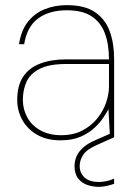

<svg xmlns="http://www.w3.org/2000/svg" viewBox="-20 -534 522 747"><path d="M215 12Q162 12 124 -10Q86 -32 66.5 -68Q47 -104 47 -145Q47 -201 70 -235.5Q93 -270 136 -286.5Q179 -303 236 -303H404Q404 -362 388 -404.5Q372 -447 336.5 -470.5Q301 -494 240 -494Q171 -494 128 -462Q85 -430 74 -362H54Q62 -415 88 -448.5Q114 -482 153.5 -498Q193 -514 240 -514Q310 -514 350 -486.5Q390 -459 407 -412Q424 -365 424 -306V0H408L402 -109Q396 -98 383 -78Q370 -58 348.5 -37.5Q327 -17 294.5 -2.5Q262 12 215 12ZM218 -8Q266 -8 301 -26.5Q336 -45 359 -74Q382 -103 393 -135.5Q404 -168 404 -197V-285H237Q172 -285 135 -266.5Q98 -248 83.5 -216.5Q69 -185 69 -145Q69 -109 86 -77.5Q103 -46 137 -27Q171 -8 218 -8ZM365 193Q343 193 321 186Q299 179 284.5 161Q270 143 270 112Q270 93 277.5 75Q285 57 303 40.5Q321 24 352 11L413 -16L424 0L357 30Q318 47 304 68Q290 89 290 112Q290 139 309 156.5Q328 174 365 174Q379 174 395 170.5Q411 167 424 161V181Q411 186 394.5 189.5Q378 193 365 193Z"/></svg>

Font: DM Sans 16pt Thin
Style: Regular
Weight: 250
Version: Version 4.004;gftools[0.9.30]